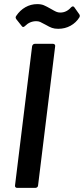

<svg xmlns="http://www.w3.org/2000/svg" viewBox="-20 -913 408 933"><path d="M53 -12 136 -688Q137 -693 140.5 -696.5Q144 -700 149 -700H238Q243 -700 246 -696.5Q249 -693 248 -688L165 -12Q165 -7 161 -3.5Q157 0 152 0H63Q58 0 55 -3.5Q52 -7 53 -12ZM203 -792Q183 -803 175 -806.5Q167 -810 156 -810Q125 -810 102 -787Q92 -777 86 -786L59 -820Q56 -825 56 -828Q56 -832 59 -836Q77 -863 103.5 -878Q130 -893 161 -893Q180 -893 193 -887.5Q206 -882 227 -870Q244 -860 253 -856Q262 -852 273 -852Q303 -852 325 -877Q330 -882 334 -882Q338 -882 341 -878L365 -844Q370 -837 366 -829Q350 -803 323 -788Q296 -773 263 -773Q245 -773 232.5 -777.5Q220 -782 203 -792Z"/></svg>

Font: Barlow SemiBold
Style: Italic
Weight: 600
Italic angle: -7°
Designer: Jeremy Tribby
Foundry: Tribby Type
Version: Version 1.408